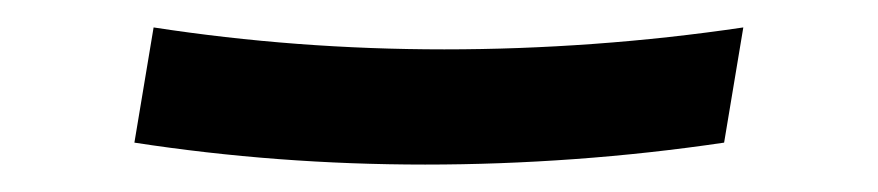

<svg xmlns="http://www.w3.org/2000/svg" viewBox="-20 -402 640 140"><path d="M290 -282Q236 -282 183 -286Q130 -290 78 -298L92 -382Q144 -374 197 -370Q250 -366 304 -366Q358 -366 413 -370Q468 -374 522 -382L508 -298Q454 -290 399 -286Q344 -282 290 -282Z"/></svg>

Font: Iosevka Md Ex Obl
Style: Regular
Weight: 500
Width: 7
Italic angle: -9°
Monospace: yes
Designer: Belleve Invis
Foundry: Belleve Invis
Version: Version 32.5.0; ttfautohint (v1.8.4)